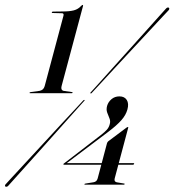

<svg xmlns="http://www.w3.org/2000/svg" viewBox="-38 -732 691 761"><path d="M170 -680.5 208 -679.5Q211.5 -679.5 213.2 -677.2Q215 -675 213.5 -669.5L139 -390.5Q136.5 -382 131.5 -377.8Q126.5 -373.5 119.5 -372L83.5 -367Q79.5 -366 79 -364.5Q78.5 -362.5 82 -362.5H246Q249 -362.5 250 -364.5Q250.5 -365.5 247.5 -367L213.5 -372Q208 -373.5 206 -378Q204 -382.5 206 -390.5L291 -708Q292 -712.5 290 -712.5Q288.5 -712.5 287.2 -711.5Q286 -710.5 284 -709Q272 -695.5 254.8 -691Q237.5 -686.5 209.5 -686.5L171 -686Q170 -686 169 -685.2Q168 -684.5 167.5 -683.5Q167 -682 167.5 -681.2Q168 -680.5 170 -680.5ZM386 -164Q387 -166.5 388 -168.5Q389 -170.5 391 -172L462.5 -225.5Q465 -227.5 466.2 -228Q467.5 -228.5 469 -228.5Q471.5 -228.5 470 -225L416.5 -24.5Q415 -18 417 -14.5Q419 -11 424.5 -9.5L454 -4.5Q457 -4 456 -2.5Q455.5 0 452.5 0H299.5Q296 0 296.5 -2Q297 -4 301 -4.5L332 -9.5Q338.5 -10.5 342.8 -14Q347 -17.5 349 -24.5ZM363.5 -198Q377.5 -209 385.8 -218.2Q394 -227.5 397 -240Q400.5 -252 395.8 -263Q391 -274 386.8 -286Q382.5 -298 386.5 -312.5Q391 -328 404 -339Q417 -350 435.5 -350Q455.5 -350 464.5 -335.8Q473.5 -321.5 467 -298Q461 -276 443.2 -255.8Q425.5 -235.5 390.5 -209L220 -80.5V-85.5H491Q492.5 -85.5 493.2 -84.8Q494 -84 493.5 -82Q492 -79 488.5 -79H215Q214 -79 213.5 -79.8Q213 -80.5 213.5 -81.5Q213.5 -82.5 214 -83.2Q214.5 -84 216 -84.5ZM325.5 -363.5Q324 -362 323 -361.5Q322 -361 321 -362Q320 -362.5 320 -363.8Q320 -365 322 -366.5Q326.5 -371 349.2 -396.5Q372 -422 405.5 -459.2Q439 -496.5 475.5 -537Q512 -577.5 544.2 -613.5Q576.5 -649.5 597.5 -673Q618.5 -696.5 620 -698Q623 -701.5 626.2 -702.2Q629.5 -703 631.5 -701Q633.5 -699.5 632.8 -696Q632 -692.5 629 -690Q627.5 -688.5 606.2 -665.8Q585 -643 552 -607.5Q519 -572 481.8 -532Q444.5 -492 410.5 -455.2Q376.5 -418.5 353.2 -393.2Q330 -368 325.5 -363.5ZM291.5 -333.5Q293 -335 294.5 -335.8Q296 -336.5 297 -335.5Q298 -335 297.2 -333.5Q296.5 -332 294.5 -330.5Q290.5 -326 267.5 -300.5Q244.5 -275 211 -237.2Q177.5 -199.5 140.8 -158.5Q104 -117.5 71.2 -81Q38.5 -44.5 17.2 -20.8Q-4 3 -5.5 4.5Q-8 7.5 -11.5 8Q-15 8.5 -16.5 7.5Q-19 5.5 -18 2.2Q-17 -1 -13.5 -4Q-12 -5.5 9.5 -29Q31 -52.5 64.2 -88.2Q97.5 -124 134.8 -164.5Q172 -205 206.2 -241.8Q240.5 -278.5 264 -303.8Q287.5 -329 291.5 -333.5Z"/></svg>

Font: Fraunces 120pt
Style: Italic
Weight: 400
Italic angle: -16°
Version: Version 1.000;[b76b70a41]